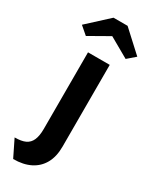

<svg xmlns="http://www.w3.org/2000/svg" viewBox="-283 -826 866 1087"><g transform="rotate(30 150.5 -282.5)"><path d="M-36 96Q8 96 33.5 84Q59 72 71 44.5Q83 17 83 -28V-529H225V6Q225 71 200 115.5Q175 160 129 183Q83 206 18 206ZM110 -771H202L337 -647L286 -603L156 -677L26 -603L-25 -647Z"/></g></svg>

Font: Our Lexend SemiBold
Style: Regular
Weight: 600
Designer: Bonnie Shaver-Troup, Thomas Jockin
Foundry: Lexend
Version: Version 1.007